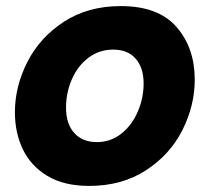

<svg xmlns="http://www.w3.org/2000/svg" viewBox="-20 -599 689 631"><path d="M29 -230Q29 -315 70 -395.5Q111 -476 190 -527.5Q269 -579 377 -579Q500 -579 560 -510.5Q620 -442 620 -337Q620 -252 579.5 -171.5Q539 -91 460 -39.5Q381 12 273 12Q190 12 135.5 -21Q81 -54 55 -108.5Q29 -163 29 -230ZM452 -325Q452 -376 426 -406Q400 -436 352 -436Q306 -436 270.5 -409Q235 -382 216 -338Q197 -294 197 -245Q197 -192 224 -162Q251 -132 298 -132Q344 -132 379 -160Q414 -188 433 -232.5Q452 -277 452 -325Z"/></svg>

Font: Open Sauce Sans Black Italic
Style: Regular
Weight: 900
Italic angle: -10°
Designer: Alfredo Marco Pradil
Foundry: Creative Sauce Fz LLC
Version: Version 1.477